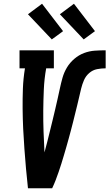

<svg xmlns="http://www.w3.org/2000/svg" viewBox="-20 -1003 583 1023"><path d="M129 0Q123 -52 118.5 -105Q114 -158 110 -210.5Q106 -263 103.5 -316.5Q101 -370 100.5 -423.5Q100 -477 102 -531Q104 -585 113 -639H84V-735H267V-639H226Q216 -583 213.5 -526.5Q211 -470 210.5 -414Q210 -358 212 -302.5Q214 -247 217 -191Q225 -220 232 -248Q239 -276 246 -304.5Q253 -333 260 -361.5Q267 -390 273.5 -418Q280 -446 286.5 -474.5Q293 -503 299 -531.5Q305 -560 313 -588.5Q321 -617 336.5 -643Q352 -669 376 -689.5Q400 -710 428 -720.5Q456 -731 485 -733Q514 -735 543 -735V-639Q520 -639 497 -634.5Q474 -630 455.5 -614Q437 -598 427.5 -576Q418 -554 412.5 -531.5Q407 -509 402 -487Q397 -465 391.5 -442.5Q386 -420 380.5 -398Q375 -376 369.5 -353.5Q364 -331 358 -309Q352 -287 346 -264.5Q340 -242 333.5 -220Q327 -198 320.5 -175.5Q314 -153 307 -131Q300 -109 292.5 -87Q285 -65 276.5 -43Q268 -21 258 0ZM426 -793 299 -927 374 -983 486 -837ZM256 -793 129 -927 204 -983 316 -837Z"/></svg>

Font: Iosevka Curly Slab Oblique
Style: Bold
Weight: 700
Italic angle: -9°
Monospace: yes
Designer: Belleve Invis
Foundry: Belleve Invis
Version: Version 11.1.0; ttfautohint (v1.8.3)